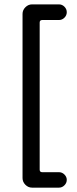

<svg xmlns="http://www.w3.org/2000/svg" viewBox="-20 -736 354 886"><path d="M84 85.9V-671.9Q84 -689.5 97.2 -702.6Q110.4 -715.8 127.9 -715.8H252Q266.6 -715.8 277.3 -705.1Q288.1 -694.3 288.1 -679.7Q288.1 -665 277.3 -654.3Q266.6 -643.6 252 -643.6H174.8Q163.1 -643.6 163.1 -631.8V46.9Q163.1 58.6 174.8 58.6H252Q266.6 58.6 277.3 69.3Q288.1 80.1 288.1 93.8Q288.1 108.4 277.3 119.1Q266.6 129.9 252 129.9H127.9Q110.4 129.9 97.2 116.7Q84 103.5 84 85.9Z"/></svg>

Font: jf-openhuninn-1.1
Style: Regular
Weight: 400
Designer: [Kosugi Maru]
      Designed by Motoya company      

      [Varela Round]
      Joe Prince(Latin component); Avraham Co
Foundry: justfont CO.,LTD.
Version: 1.1